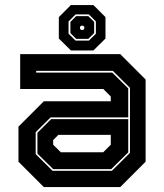

<svg xmlns="http://www.w3.org/2000/svg" viewBox="-20 -760 666 780"><path d="M158 0 55 -103V-245.5L158 -348.5H430V-368L399.5 -398.5H62V-540H468.5L571.5 -437V-103L468.5 0ZM196 -73 132 -136V-220.5L187.5 -276H501V-141L432 -73ZM193.5 -66H434.5L508 -139V-403L438.5 -472H127V-465H436L501 -401V-283H185.5L125 -223V-134ZM227 -141.5H399.5L430 -172V-212H217L196 -191V-172ZM268 -555 219 -603.5V-690.5L268 -739.5H359.5L408.5 -690.5V-603.5L359.5 -555ZM287 -595H341L369.5 -623V-673L341 -701.5H287L258.5 -673V-623ZM289.5 -602 266 -625.5V-671L289.5 -694.5H338.5L362.5 -671V-625.5L338.5 -602ZM309.5 -638.5H318L322.5 -643.5V-651L318 -655.5H309.5L305 -651V-643.5Z"/></svg>

Font: Tourney ExtraBold
Style: Regular
Weight: 800
Designer: Tyler Finck
Foundry: Etcetera Type Co
Version: Version 1.015